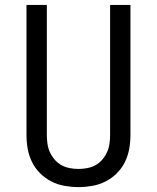

<svg xmlns="http://www.w3.org/2000/svg" viewBox="-20 -755 640 783"><path d="M300 8Q272 8 243.5 3Q215 -2 189.5 -15Q164 -28 143.5 -48.5Q123 -69 110.5 -94.5Q98 -120 93 -148Q88 -176 88 -205V-735H171V-205Q171 -187 173.5 -169Q176 -151 183.5 -134.5Q191 -118 203 -104Q215 -90 230.5 -81.5Q246 -73 264 -69.5Q282 -66 300 -66Q318 -66 336 -69.5Q354 -73 369.5 -81.5Q385 -90 397 -104Q409 -118 416.5 -134.5Q424 -151 426.5 -169Q429 -187 429 -205V-735H512V-205Q512 -176 507 -148Q502 -120 489.5 -94.5Q477 -69 456.5 -48.5Q436 -28 410.5 -15Q385 -2 356.5 3Q328 8 300 8Z"/></svg>

Font: R Plex Mono
Style: Regular
Weight: 400
Monospace: yes
Designer: Belleve Invis
Foundry: Belleve Invis
Version: Version 31.8.0